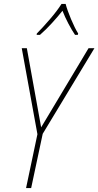

<svg xmlns="http://www.w3.org/2000/svg" viewBox="-20 -960 502 980"><path d="M184 -782Q215 -809 245.5 -842.5Q276 -876 299 -905Q311 -874 328.5 -840.5Q346 -807 363 -782H377L379 -789Q362 -816 342.5 -862.5Q323 -909 315 -940H294Q272 -905 234.5 -861.5Q197 -818 168 -789L167 -782ZM139 0 198 -277 462 -714H432L190 -310L117 -714H91L171 -275L113 0Z"/></svg>

Font: Noto Sans Display SemiCondensed Thin
Style: Italic
Weight: 250
Width: 4
Designer: Monotype Design team
Foundry: Monotype Imaging Inc.
Version: 1.000